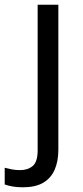

<svg xmlns="http://www.w3.org/2000/svg" viewBox="-75 -556 353 816"><path d="M22 240Q-3 240 -22 236.5Q-41 233 -55 228V157Q-40 161 -24 164Q-8 167 11 167Q43 167 64 149.5Q85 132 85 83V-536H173V80Q173 130 157 166Q141 202 108 221Q75 240 22 240Z"/></svg>

Font: Noto Sans Hebrew
Style: Regular
Weight: 400
Designer: Monotype Design Team
Foundry: Monotype Imaging Inc.
Version: Version 2.003